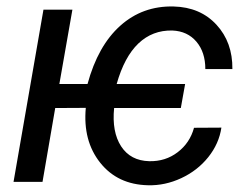

<svg xmlns="http://www.w3.org/2000/svg" viewBox="-20 -558 769 589"><path d="M162.1 -300.3H248.5Q280.3 -417.5 348.9 -479Q417.5 -540.5 512.7 -538.1Q594.2 -536.1 644 -482.2Q693.8 -428.2 692.9 -346.2H609.9Q609.9 -397.9 582.5 -430.2Q555.2 -462.4 508.8 -464.4Q447.8 -465.8 404.5 -424.6Q361.3 -383.3 337.9 -300.3H547.9L534.7 -226.6H330.1Q322.8 -153.3 351.6 -109.1Q380.4 -64.9 438 -63.5Q487.8 -62.5 525.1 -91.1Q562.5 -119.6 575.2 -166L659.2 -166.5Q651.9 -117.2 618.9 -75.9Q585.9 -34.7 536.1 -11.5Q486.3 11.7 434.1 10.3Q340.8 8.3 287.4 -58.8Q233.9 -126 243.2 -227.1L149.4 -226.6L110.4 0H21.5L113.3 -528.3H202.1Z"/></svg>

Font: Roboto
Style: Italic
Weight: 400
Italic angle: -12°
Designer: Google
Version: Version 2.134; 2016; ttfautohint (v1.6)